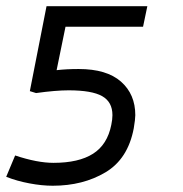

<svg xmlns="http://www.w3.org/2000/svg" viewBox="-110 -590 589 619"><path d="M6.2 -290 -13.8 -296.2 40 -570H365L351.2 -503.8H101.2L72.5 -363.8Q103.8 -367.5 143.8 -367.5Q233.8 -367.5 280 -326.9Q326.2 -286.2 326.2 -218.8Q326.2 -206.2 321.2 -176.2Q302.5 -77.5 230 -34.4Q157.5 8.8 60 8.8Q25 8.8 -15 1.2Q-55 -6.2 -90 -20L-61.2 -88.8Q10 -65 62.5 -65Q143.8 -65 190 -94.4Q236.2 -123.8 248.8 -187.5Q252.5 -205 252.5 -218.8Q252.5 -261.2 219.4 -280Q186.2 -298.8 111.2 -298.8Q70 -298.8 6.2 -290Z"/></svg>

Font: Cambay
Style: Italic
Weight: 400
Italic angle: -11°
Designer: Pooja Saxena
Foundry: Pooja Saxena
Version: Version 1.019;PS 001.019;hotconv 1.0.70;makeotf.lib2.5.58329